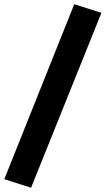

<svg xmlns="http://www.w3.org/2000/svg" viewBox="-26 -762 494 897"><path d="M447.8 -702.1 320.8 -742.2 -5.9 75.2 119.1 115.2Z"/></svg>

Font: Selawik
Style: Bold
Weight: 700
Designer: Aaron Bell
Foundry: Microsoft Corporation
Version: Version 1.01